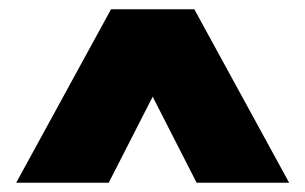

<svg xmlns="http://www.w3.org/2000/svg" viewBox="-20 -770 660 415"><path d="M405 -375 310 -561 215 -375H15L220 -750H400L605 -375Z"/></svg>

Font: Bounded
Style: Regular
Weight: 900
Designer: Vlad Churkin
Version: Version 1.0